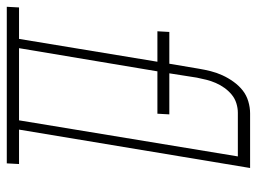

<svg xmlns="http://www.w3.org/2000/svg" viewBox="-158 -658 775 580"><g transform="rotate(90 230.0 -367.5)"><path d="M-40 0 -38 -37H57L126 -455H34L36 -491H132L147 -580Q150 -598 154.5 -616Q159 -634 167 -651.5Q175 -669 186.5 -685Q198 -701 212.5 -712.5Q227 -724 245.5 -729.5Q264 -735 282 -735H447L331 -37H435L433 0ZM303 -37 412 -698H280Q266 -698 251.5 -693.5Q237 -689 225.5 -679.5Q214 -670 205 -657.5Q196 -645 190 -631Q184 -617 180.5 -603Q177 -589 174 -574L161 -491H285L283 -455H155L85 -37Z"/></g></svg>

Font: Iosevka Curly Slab XLtObl
Style: Regular
Weight: 200
Italic angle: -9°
Monospace: yes
Designer: Belleve Invis
Foundry: Belleve Invis
Version: Version 11.1.0; ttfautohint (v1.8.3)